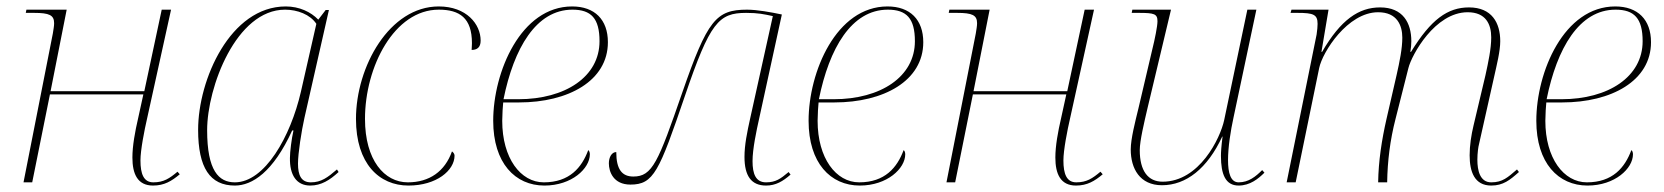

<svg xmlns="http://www.w3.org/2000/svg" viewBox="-20 -566 5164 596"><path d="M455 10C490 10 513 -4 538 -25L531 -33C506 -12 488 0 456 0C426 0 416 -26 416 -68C416 -100 428 -161 437 -200L511 -536H482L428 -283H137L187 -536H62L60 -526H86C133 -526 148 -519 148 -494C148 -485 146 -475 144 -462L53 0H80L135 -273H425L409 -200C399 -157 391 -113 391 -77C391 -26 407 10 455 10Z M709 10C763 10 828 -32 887 -161H891C885 -135 880 -94 880 -76C879 -23 900 10 943 10C977 10 1004 -7 1031 -32L1026 -40C997 -15 977 0 945 0C915 0 905 -22 905 -58C905 -90 916 -160 925 -200L1001 -535H991L968 -505C945 -529 909 -546 867 -546C695 -546 595 -319 595 -163C595 -45 632 10 709 10ZM709 0C659 0 623 -36 623 -162C623 -295 713 -536 865 -536C903 -536 943 -521 962 -492L914 -281C882 -142 802 0 709 0Z M1248 10C1335 10 1391 -37 1391 -83C1391 -89 1386 -94 1383 -96C1361 -34 1313 0 1246 0C1173 0 1113 -69 1113 -197C1113 -359 1204 -536 1342 -536C1407 -536 1445 -510 1445 -432C1445 -423 1444 -415 1444 -411C1460 -411 1472 -418 1472 -440C1472 -491 1428 -546 1342 -546C1189 -546 1085 -359 1085 -197C1085 -58 1157 10 1248 10Z M1670 10C1755 10 1811 -43 1811 -87C1811 -93 1809 -98 1806 -100C1786 -46 1748 0 1668 0C1596 0 1539 -75 1539 -191C1539 -208 1541 -241 1542 -248H1591C1744 -248 1867 -315 1867 -435C1867 -505 1826 -546 1756 -546C1597 -546 1511 -343 1511 -191C1511 -60 1579 10 1670 10ZM1589 -258H1543C1575 -416 1644 -536 1757 -536C1815 -536 1841 -509 1841 -438C1841 -328 1735 -258 1589 -258Z M2358 10C2388 10 2410 -3 2434 -24L2428 -32C2403 -11 2388 0 2358 0C2326 0 2316 -26 2316 -66C2316 -103 2328 -160 2337 -200L2407 -521C2374 -528 2330 -536 2299 -536C2203 -536 2176 -504 2098 -279C2023 -62 2005 -18 1946 -18C1911 -18 1893 -40 1893 -94C1879 -94 1870 -78 1870 -59C1870 -33 1884 7 1937 7C2009 7 2026 -33 2106 -268C2184 -497 2211 -526 2296 -526C2334 -526 2351 -522 2379 -516L2309 -200C2299 -155 2291 -116 2291 -79C2291 -20 2312 10 2358 10Z M2649 10C2734 10 2790 -43 2790 -87C2790 -93 2788 -98 2785 -100C2765 -46 2727 0 2647 0C2575 0 2518 -75 2518 -191C2518 -208 2520 -241 2521 -248H2570C2723 -248 2846 -315 2846 -435C2846 -505 2805 -546 2735 -546C2576 -546 2490 -343 2490 -191C2490 -60 2558 10 2649 10ZM2568 -258H2522C2554 -416 2623 -536 2736 -536C2794 -536 2820 -509 2820 -438C2820 -328 2714 -258 2568 -258Z M3320 10C3355 10 3378 -4 3403 -25L3396 -33C3371 -12 3353 0 3321 0C3291 0 3281 -26 3281 -68C3281 -100 3293 -161 3302 -200L3376 -536H3347L3293 -283H3002L3052 -536H2927L2925 -526H2951C2998 -526 3013 -519 3013 -494C3013 -485 3011 -475 3009 -462L2918 0H2945L3000 -273H3290L3274 -200C3264 -157 3256 -113 3256 -77C3256 -26 3272 10 3320 10Z M3825 10C3860 10 3886 -11 3905 -30L3898 -38C3878 -18 3856 0 3825 0C3800 0 3792 -29 3792 -69C3792 -109 3800 -160 3809 -201L3880 -536H3852L3780 -193C3768 -137 3703 -2 3589 -2C3544 -2 3518 -35 3518 -100C3518 -129 3532 -187 3542 -230L3615 -536H3495L3493 -526H3515C3563 -526 3573 -523 3573 -500C3573 -485 3565 -445 3557 -413L3514 -230C3504 -189 3490 -135 3490 -102C3490 -43 3518 9 3587 9C3662 9 3728 -43 3774 -142H3775C3771 -111 3770 -93 3770 -82C3770 -25 3784 10 3825 10Z M4609 10C4646 10 4667 -7 4695 -32L4689 -40C4660 -15 4644 0 4609 0C4574 0 4566 -37 4566 -70C4566 -91 4569 -111 4571 -118L4619 -332C4626 -364 4637 -407 4637 -438C4637 -495 4611 -543 4540 -543C4474 -543 4422 -506 4360 -405H4358C4360 -417 4361 -428 4361 -438C4361 -495 4335 -543 4264 -543C4198 -543 4142 -505 4084 -405H4082L4104 -536H3989L3986 -526H4008C4057 -526 4070 -521 4070 -492C4070 -484 4069 -473 4067 -459L3974 0H4002L4075 -355C4085 -404 4163 -528 4258 -528C4317 -528 4333 -487 4333 -449C4333 -416 4325 -376 4315 -332L4284 -197C4269 -131 4259 -66 4258 0H4286C4287 -66 4295 -131 4312 -197L4352 -355C4362 -395 4434 -528 4536 -528C4592 -528 4609 -491 4609 -450C4609 -415 4600 -373 4591 -332L4554 -176C4547 -147 4542 -114 4542 -84C4542 -33 4557 10 4609 10Z M4908 10C4993 10 5049 -43 5049 -87C5049 -93 5047 -98 5044 -100C5024 -46 4986 0 4906 0C4834 0 4777 -75 4777 -191C4777 -208 4779 -241 4780 -248H4829C4982 -248 5105 -315 5105 -435C5105 -505 5064 -546 4994 -546C4835 -546 4749 -343 4749 -191C4749 -60 4817 10 4908 10ZM4827 -258H4781C4813 -416 4882 -536 4995 -536C5053 -536 5079 -509 5079 -438C5079 -328 4973 -258 4827 -258Z"/></svg>

Font: Noto Serif Display Thin
Style: Italic
Weight: 100
Italic angle: -12°
Designer: Monotype Design Team
Foundry: Monotype Imaging Inc.
Version: Version 2.009